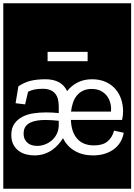

<svg xmlns="http://www.w3.org/2000/svg" viewBox="-32 -937 819 1170"><path d="M502 -564V-621H258V-564ZM663 -141Q652 -99 623 -75Q594 -51 541 -51Q475 -51 439 -91Q403 -131 400 -206H712Q718 -233 718 -259Q718 -298 706 -333.5Q694 -369 670 -396Q646 -423 610.5 -438.5Q575 -454 529 -454Q480 -454 442 -435Q404 -416 377 -382Q343 -454 245 -454Q192 -454 154 -444.5Q116 -435 80 -411L63 -308L121 -301L139 -378Q159 -388 180.5 -392Q202 -396 229 -396Q257 -396 276 -387.5Q295 -379 306 -364.5Q317 -350 321.5 -330.5Q326 -311 326 -288V-248Q308 -250 287.5 -251Q267 -252 248 -252Q210 -252 172.5 -246.5Q135 -241 105 -225.5Q75 -210 56 -183.5Q37 -157 37 -115Q37 -79 50 -55Q63 -31 83.5 -16.5Q104 -2 129 4Q154 10 177 10Q211 10 238.5 0.5Q266 -9 287 -24Q308 -39 324 -57.5Q340 -76 352 -95Q377 -44 424.5 -17Q472 10 535 10Q576 10 609 -1Q642 -12 665.5 -30.5Q689 -49 703 -74Q717 -99 722 -128ZM644 -257H401Q404 -285 412.5 -310.5Q421 -336 436 -354.5Q451 -373 473.5 -384Q496 -395 527 -395Q560 -395 583.5 -382.5Q607 -370 621 -350.5Q635 -331 641 -306.5Q647 -282 644 -257ZM112 -123Q112 -149 123 -165Q134 -181 153 -190Q172 -199 195.5 -202.5Q219 -206 245 -206Q265 -206 286 -204.5Q307 -203 326 -201V-168Q324 -140 312.5 -118Q301 -96 282.5 -80.5Q264 -65 241 -56.5Q218 -48 195 -48Q180 -48 165.5 -51.5Q151 -55 139 -64Q127 -73 119.5 -87.5Q112 -102 112 -123ZM-12 -917H767V213H-12Z"/></svg>

Font: Zilla Slab Regular Highlight
Style: Regular
Weight: 410
Designer: Typotheque Type Foundry
Foundry: Typotheque type foundry
Version: Version 1.0; 2017